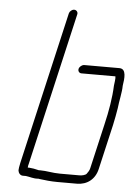

<svg xmlns="http://www.w3.org/2000/svg" viewBox="-53 -769 585 832"><g transform="rotate(5 239.0 -353.0)"><path d="M291 -456H439C441 -447 437 -425 436 -415C434 -363 424 -304 410 -245L365 -50C363 -40 357 -32 352 -25C347 -18 331 -15 321 -15H236C203 -15 179 -22 149 -22C145 -21 141 -22 138 -23C127 -26 115 -28 102 -29H95C95 -34 96 -39 98 -46L251 -710C253 -719 246 -728 236 -728C226 -728 216 -719 214 -710L61 -46C58 -31 56 -21 56 -14C57 -4 64 8 77 8H90C107 10 125 17 143 15C146 15 148 15 151 16C173 19 201 22 228 22H313C358 22 392 -5 402 -50L447 -245C453 -272 457 -295 461 -319C464 -350 474 -390 474 -418C479 -450 485 -493 453 -493H300C291 -493 279 -484 277 -474C275 -464 282 -456 291 -456Z"/></g></svg>

Font: Electronic
Style: SeLtIt
Weight: 300
Version: Version 1.011